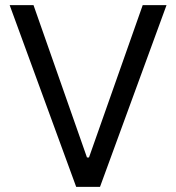

<svg xmlns="http://www.w3.org/2000/svg" viewBox="-20 -727 686 747"><path d="M318.4 -114.3H326.2L535.2 -707H627.9L369.1 0H276.4L17.6 -707H110.4Z"/></svg>

Font: WEMIX Pretendard Variable
Style: Regular
Weight: 400
Designer: Base glyphs from Inter by Rasmus Andersson; Hangeul glyphs from Noto Sans CJK(Source Han Sans) by Jang Soo-young and Kan
Foundry: Kil Hyung-jin
Version: Version 1.000;Glyphs 3.2 (3208)